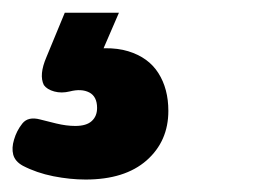

<svg xmlns="http://www.w3.org/2000/svg" viewBox="-140 -20 411 302"><path d="M-5.3 262.4Q-29.6 262.4 -56.1 257.2Q-82.6 251.9 -104.1 240.7Q-116.4 233.9 -119.2 223.2Q-121.9 212.6 -117.9 199.6Q-113.9 185.6 -104.8 174.2Q-95.7 162.9 -76.9 167.9Q-67.9 170.3 -51.7 174.2Q-35.6 178.1 -21.6 178.1Q-4 178.1 4.3 170.4Q12.7 162.8 12.7 149.8Q12.7 131.8 0.4 125.4Q-11.9 119.1 -30.2 123.8Q-43.2 127 -54.6 123.9Q-66 120.8 -71 113.8Q-75 105.8 -74 94.8Q-73 83.9 -67 69.9L-38.1 0H47.1L12.8 79.3L-20.1 61.3Q29.7 50.8 61.7 60.6Q93.7 70.4 109.2 95.1Q124.8 119.7 124.8 154.4Q124.8 202.1 90.6 232.3Q56.3 262.4 -5.3 262.4Z"/></svg>

Font: Playpen Sans Arabic
Style: Regular
Weight: 400
Designer: Azza Alameddine, Laura Meseguer, Veronika Burian, José Scaglione
Foundry: TypeTogether
Version: Version 2.000